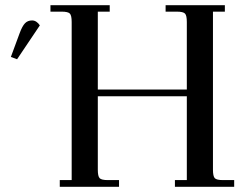

<svg xmlns="http://www.w3.org/2000/svg" viewBox="-20 -722 944 742"><path d="M22 -502 56 -594Q66 -621 76.5 -632Q87 -643 104 -643Q121 -643 134 -624L46 -493ZM175 -677V-702H404V-677H358V-376H702V-637Q702 -662 695 -669.5Q688 -677 663 -677H620V-702H849V-677H803V-66Q803 -41 810 -33.5Q817 -26 842 -26H885V0H656V-26H702V-350H358V-66Q358 -41 365 -33.5Q372 -26 397 -26H440V0H211V-26H257V-637Q257 -662 250 -669.5Q243 -677 218 -677Z"/></svg>

Font: Dihjauti
Style: Bold
Weight: 700
Designer: T. Christopher White
Version: Version 3.0.0